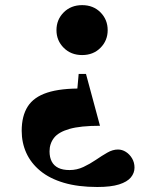

<svg xmlns="http://www.w3.org/2000/svg" viewBox="-20 -490 558 748"><path d="M359 238.5Q284 238.5 228.5 222Q173 205.5 136.8 175.5Q100.5 145.5 82.5 105.8Q64.5 66 64.5 19.5Q64.5 -38 88 -75Q111.5 -112 164.2 -129.2Q217 -146.5 304.5 -145L273 -51L286.5 -202H315L369.5 0Q293.5 0 250.8 12.2Q208 24.5 190.5 47Q173 69.5 173 99.5Q173 123 181.5 139.2Q190 155.5 207.2 164Q224.5 172.5 251 172.5Q279.5 172.5 305 160.5Q330.5 148.5 353.5 132.8Q376.5 117 397.8 104.8Q419 92.5 439.5 92.5Q456 92.5 470.5 101.8Q485 111 494.5 127Q504 143 504 163Q504 184 489.8 201.2Q475.5 218.5 443.8 228.5Q412 238.5 359 238.5ZM300 -275.5Q256.5 -275.5 228.2 -303.8Q200 -332 200 -372.5Q200 -413.5 228.2 -441.8Q256.5 -470 300 -470Q343.5 -470 371.5 -441.8Q399.5 -413.5 399.5 -372.5Q399.5 -332 371.5 -303.8Q343.5 -275.5 300 -275.5Z"/></svg>

Font: Newsreader 36pt ExtraBold
Style: Regular
Weight: 800
Designer: Hugues Gentile
Foundry: Production Type
Version: Version 1.003